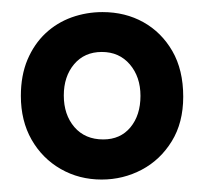

<svg xmlns="http://www.w3.org/2000/svg" viewBox="-20 -685 333 313"><path d="M145.7 -392.3Q109 -392.3 79 -409.5Q49 -426.7 31.5 -457.3Q14 -488 14 -528.7Q14 -562 24.8 -587.7Q35.7 -613.3 54.2 -630.7Q72.7 -648 96.8 -656.7Q121 -665.3 147 -665.3Q184.3 -665.3 213.8 -648.8Q243.3 -632.3 261 -601.7Q278.7 -571 278.7 -527.3Q278.7 -485 260 -454.7Q241.3 -424.3 211 -408.3Q180.7 -392.3 145.7 -392.3ZM148.3 -457.7Q176.3 -457.7 192.7 -477.5Q209 -497.3 209 -528.7Q209 -559.7 191.7 -580Q174.3 -600.3 146 -600.3Q117.7 -600.3 100.8 -580.3Q84 -560.3 84 -529.3Q84 -498 101.3 -477.8Q118.7 -457.7 148.3 -457.7Z"/></svg>

Font: Bricolage Grotesque 96pt ExtraBold Condensed
Style: Regular
Weight: 800
Width: 3
Version: Version 1.001;gftools[0.9.33.dev8+g029e19f]